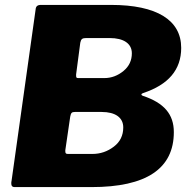

<svg xmlns="http://www.w3.org/2000/svg" viewBox="-20 -762 771 782"><path d="M353 0C576 0 688 -75 688 -224C688 -296 649 -343 561 -372C554 -375 554 -380 563 -383C666 -417 718 -478 718 -567C718 -680 619 -742 432 -742H147C132 -742 126 -736 125 -723L27 -25C26 -22 26 -19 26 -14C26 -5 30 0 39 0ZM300 -444C292 -444 290 -445 290 -454V-459L307 -588C310 -603 315 -607 331 -607H427C483 -607 517 -585 517 -545C517 -516 506 -492 483 -473C460 -454 434 -444 405 -444ZM257 -135C249 -135 246 -137 246 -146V-150L266 -287C269 -302 272 -306 285 -306H394C450 -306 482 -283 482 -243C482 -210 469 -184 444 -165C418 -145 389 -135 356 -135Z"/></svg>

Font: Libre Franklin ExtraBold
Style: Italic
Weight: 800
Italic angle: -8°
Designer: Pablo Impallari, Rodrigo Fuenzalida
Foundry: Impallari Type
Version: Version 1.002; ttfautohint (v1.5)